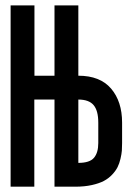

<svg xmlns="http://www.w3.org/2000/svg" viewBox="-20 -704 490 724"><path d="M440.4 -164.6Q440.4 -148.9 439.5 -136Q438.5 -123 434.3 -105.2Q430.2 -87.4 423.3 -73.7Q416.5 -60.1 403.1 -45.7Q389.6 -31.2 371.6 -21.7Q353.5 -12.2 325.9 -6.1Q298.3 0 263.7 0H185.5V-328.6H109.4V0H20V-683.6H109.9V-418.5H185.5V-683.6H275.4V-418.5Q357.4 -418.5 398.9 -369.9Q440.4 -321.3 440.4 -241.7ZM275.4 -89.8Q318.4 -89.8 334.5 -109.1Q350.6 -128.4 350.6 -164.6V-241.7Q350.6 -286.6 333 -307.6Q315.4 -328.6 275.4 -328.6Z"/></svg>

Font: Anka/Coder Narrow
Style: Bold
Weight: 700
Width: 3
Monospace: yes
Version: Version 001.100